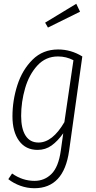

<svg xmlns="http://www.w3.org/2000/svg" viewBox="-20 -794 506 1017"><path d="M416 -495 346 5Q318 203 162 203Q124 203 88 190Q52 177 24 155L44 125Q99 164 163 164Q216 164 253 127Q290 90 302 4L315 -88Q286 -47 253.5 -23.5Q221 0 179 0Q116 0 81 -48Q46 -96 46 -178Q46 -262 72 -343Q98 -424 152.5 -478Q207 -532 288 -532Q356 -532 416 -495ZM92 -180Q92 -112 115.5 -75.5Q139 -39 184 -39Q258 -39 321 -147L369 -475Q331 -495 287 -495Q222 -495 178 -447Q134 -399 113 -326.5Q92 -254 92 -180ZM384 -774 404 -732 234 -648 219 -674Z"/></svg>

Font: Fira Sans Extra Condensed ExtraLight
Style: Italic
Weight: 275
Width: 3
Italic angle: -8°
Designer: Carrois Corporate & Edenspiekermann AG
Foundry: Carrois Corporate GbR & Edenspiekermann AG
Version: Version 4.203